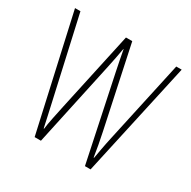

<svg xmlns="http://www.w3.org/2000/svg" viewBox="-125 -647 762 767"><g transform="rotate(30 256.0 -263.5)"><path d="M278 -390Q273 -414 268.5 -437Q264 -460 260 -482H259Q255 -460 250.5 -436.5Q246 -413 241 -390L157 0H128L10 -527H35L118 -157Q125 -128 130.5 -101Q136 -74 142 -48H144Q146 -67 153 -101Q160 -135 166 -163L245 -527H274L353 -156Q365 -100 373 -47H375Q380 -76 383 -92Q386 -108 388.5 -120.5Q391 -133 395 -151L477 -527H502L386 0H360Z"/></g></svg>

Font: Noto Sans Gurmukhi ExtraCondensed Thin
Style: Regular
Weight: 100
Width: 2
Designer: Jelle Bosma - Monotype Design Team
Foundry: Monotype Imaging Inc.
Version: Version 2.004; ttfautohint (v1.8.4.7-5d5b)